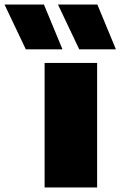

<svg xmlns="http://www.w3.org/2000/svg" viewBox="-139 -828 532 848"><path d="M58 0V-550H290V0ZM211 -610 117 -808H291L373 -610ZM-25 -610 -119 -808H55L137 -610Z"/></svg>

Font: Encode Sans Expanded Expanded Black
Style: Regular
Weight: 900
Width: 7
Designer: Multiple Designers
Foundry: Impallari Type
Version: Version 3.000; ttfautohint (v1.8.3) -l 8 -r 50 -G 200 -x 14 